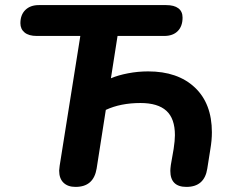

<svg xmlns="http://www.w3.org/2000/svg" viewBox="-20 -725 913 753"><path d="M212 -56Q212 -61 214 -75L295 -584H124Q93 -584 76.5 -597.5Q60 -611 60 -634Q60 -667 79.5 -686Q99 -705 132 -705H632Q663 -705 679.5 -692.5Q696 -680 696 -656Q696 -622 677 -603Q658 -584 624 -584H441L415 -418Q443 -430 482 -437.5Q521 -445 561 -445Q677 -445 744 -382Q811 -319 811 -206Q811 -175 805 -140L793 -64Q782 8 711 8Q648 8 648 -55Q648 -62 650 -78L661 -141Q666 -174 666 -195Q666 -260 632.5 -290.5Q599 -321 531 -321Q453 -321 395 -294L359 -64Q353 -28 332.5 -10Q312 8 276 8Q246 8 229 -8.5Q212 -25 212 -56Z"/></svg>

Font: SN Pro Bold
Style: Bold Italic
Weight: 700
Italic angle: -9°
Designer: Tobias Whetton
Foundry: Supernotes
Version: Version 1.003